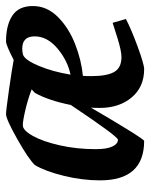

<svg xmlns="http://www.w3.org/2000/svg" viewBox="51 -552 509 652"><g transform="rotate(-90 306.0 -225.5)"><path d="M375 -199Q374 -190 374 -171Q374 -118 388 -93Q402 -68 439 -68Q459 -68 503 -81.5Q547 -95 555 -98L568 -53Q534 -35 474 -13Q414 9 398 9Q337 9 301.5 -33.5Q266 -76 266 -142Q266 -162 267 -172Q232 -111 195 -51Q158 9 154 9Q20 9 20 -141Q20 -201 35.5 -264Q51 -327 72 -362Q93 -384 160.5 -422Q228 -460 245 -460Q257 -460 327.5 -450Q398 -440 429 -434Q479 -460 492 -460Q547 -460 579.5 -438.5Q612 -417 612 -369Q612 -321 575 -284Q538 -247 483 -225.5Q428 -204 375 -199ZM446 -402Q428 -395 408.5 -348Q389 -301 379 -241Q427 -251 468 -285.5Q509 -320 509 -363Q509 -405 467 -405Q455 -405 446 -402ZM329 -373Q298 -385 260.5 -394Q223 -403 207 -403Q190 -403 171 -369Q152 -335 139 -277.5Q126 -220 126 -155Q126 -118 135 -99Q144 -80 158 -80Q169 -80 276 -240Q291 -315 317 -362Z"/></g></svg>

Font: Grenze Medium
Style: Italic
Weight: 500
Italic angle: -10°
Designer: Renata Polastri
Foundry: Omnibus-Type
Version: Version 1.002; ttfautohint (v1.8)